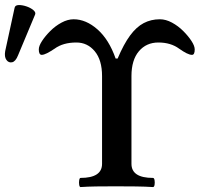

<svg xmlns="http://www.w3.org/2000/svg" viewBox="-20 -754 826 777"><path d="M306 3Q302 3 300.5 -6Q299 -15 300.5 -24.5Q302 -34 306 -34Q393 -34 393 -91V-446Q393 -511 363.5 -546.5Q334 -582 289 -582Q235 -582 201 -557Q183 -545 170 -538.5Q157 -532 149 -532Q137 -532 137 -554Q137 -568 150 -588Q163 -608 183.5 -628.5Q204 -649 229 -662.5Q254 -676 278 -676Q328 -676 374.5 -635Q421 -594 448 -517H456Q481 -576 506.5 -610.5Q532 -645 561.5 -660.5Q591 -676 627 -676Q651 -676 676 -662.5Q701 -649 721.5 -628.5Q742 -608 755 -588Q768 -568 768 -554Q768 -532 757 -532Q748 -532 735 -538.5Q722 -545 705 -557Q671 -582 621 -582Q572 -582 542 -546.5Q512 -511 512 -446V-91Q512 -34 599 -34Q604 -34 605.5 -24.5Q607 -15 605.5 -6Q604 3 599 3Q567 1 531 0.5Q495 0 447 0Q402 0 369 0.5Q336 1 306 3ZM53 -530Q43 -505 29 -502Q15 -499 6 -511.5Q-3 -524 1 -547L39 -722Q41 -733 55 -733.5Q69 -734 86 -728.5Q103 -723 114.5 -713.5Q126 -704 122 -695Z"/></svg>

Font: Junicode VF
Style: Regular
Weight: 400
Designer: Peter S. Baker
Version: Version 2.213